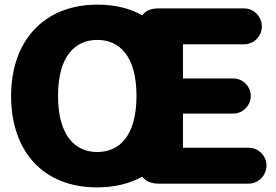

<svg xmlns="http://www.w3.org/2000/svg" viewBox="-20 -791 1190 827"><path d="M397.9 16.1C473.1 16.1 538.1 0 592.8 -29.8C606.9 -11.2 629.9 0 663.1 0H1050.8C1092.8 0 1127.9 -35.2 1127.9 -78.1C1127.9 -120.1 1092.8 -154.8 1050.8 -154.8H768.1V-301.8H984.9C1025.9 -301.8 1060.1 -335.9 1060.1 -377.9C1060.1 -418.9 1025.9 -453.1 984.9 -453.1H768.1V-600.1H1030.8C1073.2 -600.1 1107.9 -634.8 1107.9 -676.8C1107.9 -720.2 1073.2 -754.9 1030.8 -754.9H663.1C630.9 -754.9 606.9 -745.1 592.8 -725.1C540 -754.9 475.1 -771 399.9 -771C168 -771 27.8 -613.8 27.8 -377.9C27.8 -140.1 165 16.1 397.9 16.1ZM398.9 -136.2C303.2 -136.2 230 -207 230 -377.9C230 -548.8 303.2 -619.1 398.9 -619.1C495.1 -619.1 567.9 -548.8 567.9 -377.9C567.9 -207 495.1 -136.2 398.9 -136.2Z"/></svg>

Font: Jellee Bold
Style: Regular
Weight: 700
Designer: Alfredo Marco Pradil
Foundry: Hanken Design Co.
Version: Version 1.223;hotconv 1.0.109;makeotfexe 2.5.65596